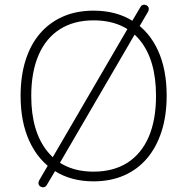

<svg xmlns="http://www.w3.org/2000/svg" viewBox="-20 -758 791 811"><path d="M375 8Q280 8 211 -36Q142 -80 104.5 -161Q67 -242 67 -353Q67 -437 88 -503.5Q109 -570 149 -616.5Q189 -663 246 -688Q303 -713 375 -713Q471 -713 540.5 -669.5Q610 -626 647 -545.5Q684 -465 684 -354Q684 -270 662.5 -203Q641 -136 601 -89Q561 -42 504 -17Q447 8 375 8ZM375 -33Q459 -33 518 -70.5Q577 -108 608 -179.5Q639 -251 639 -353Q639 -505 570.5 -588.5Q502 -672 375 -672Q292 -672 233 -634.5Q174 -597 143 -525.5Q112 -454 112 -353Q112 -202 181 -117.5Q250 -33 375 -33ZM178 23Q174 30 168.5 32Q163 34 157 32.5Q151 31 147 27Q143 23 142.5 16.5Q142 10 146 3L184 -62L197 -84L521 -640L534 -662L573 -728Q577 -735 582.5 -737Q588 -739 594 -737.5Q600 -736 604 -732Q608 -728 608.5 -721.5Q609 -715 605 -708L567 -643L554 -621L230 -65L217 -43Z"/></svg>

Font: Nunito ExtraLight ExtraLight
Style: Regular
Weight: 250
Version: Version 3.602